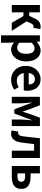

<svg xmlns="http://www.w3.org/2000/svg" viewBox="1478 -2092 829 3825"><g transform="rotate(90 1892.5 -179.5)"><path d="M79 0V-560H226V-347H296L347 -456Q370 -505 394.5 -530Q419 -555 449 -564.5Q479 -574 516 -574Q528 -574 538.5 -572.5Q549 -571 558 -566L535 -430Q530 -432 525 -433Q520 -434 514 -434Q500 -434 488 -429.5Q476 -425 464 -412Q452 -399 440 -372L406 -293L595 0H435L298 -232H226V0Z M684 215V-560H804L815 -502H818Q853 -532 895.5 -553Q938 -574 983 -574Q1052 -574 1101 -538.5Q1150 -503 1176.5 -439.5Q1203 -376 1203 -289Q1203 -193 1169 -125Q1135 -57 1080.5 -21.5Q1026 14 965 14Q929 14 893.5 -2Q858 -18 826 -47L831 44V215ZM933 -107Q966 -107 993 -126.5Q1020 -146 1036 -186Q1052 -226 1052 -287Q1052 -340 1040 -377.5Q1028 -415 1004 -434Q980 -453 941 -453Q913 -453 886.5 -439Q860 -425 831 -396V-149Q858 -125 884 -116Q910 -107 933 -107Z M1572 14Q1494 14 1431 -21Q1368 -56 1330.5 -122Q1293 -188 1293 -280Q1293 -348 1314.5 -402Q1336 -456 1373.5 -494.5Q1411 -533 1457.5 -553.5Q1504 -574 1554 -574Q1631 -574 1683 -539.5Q1735 -505 1761.5 -444.5Q1788 -384 1788 -306Q1788 -286 1786 -267.5Q1784 -249 1781 -238H1436Q1442 -193 1463 -162Q1484 -131 1517 -115.5Q1550 -100 1592 -100Q1626 -100 1656 -109.5Q1686 -119 1717 -138L1767 -48Q1726 -20 1675 -3Q1624 14 1572 14ZM1433 -337H1662Q1662 -393 1636.5 -426.5Q1611 -460 1556 -460Q1527 -460 1501 -446.5Q1475 -433 1457 -405.5Q1439 -378 1433 -337Z M1909 0V-560H2076L2158 -349Q2169 -315 2179.5 -283.5Q2190 -252 2200 -221H2205Q2216 -252 2227 -283.5Q2238 -315 2248 -349L2325 -560H2492V0H2361V-173Q2361 -201 2364 -243Q2367 -285 2370.5 -328Q2374 -371 2377 -401H2372Q2360 -366 2345 -325.5Q2330 -285 2318 -251L2242 -50H2159L2081 -251Q2069 -285 2054 -325.5Q2039 -366 2027 -401H2023Q2025 -371 2028.5 -328Q2032 -285 2035 -243Q2038 -201 2038 -173V0Z M2641 14Q2622 14 2607.5 11Q2593 8 2578 2L2603 -130Q2609 -129 2615.5 -127.5Q2622 -126 2630 -126Q2655 -126 2671.5 -147.5Q2688 -169 2695 -219Q2706 -304 2715 -389.5Q2724 -475 2734 -560H3128V0H2982V-444H2850Q2843 -378 2835 -311.5Q2827 -245 2817 -179Q2804 -85 2760 -35.5Q2716 14 2641 14Z M3287 0V-560H3434V-374H3508Q3576 -374 3629 -356Q3682 -338 3712.5 -297Q3743 -256 3743 -189Q3743 -120 3712.5 -78.5Q3682 -37 3629 -18.5Q3576 0 3508 0ZM3434 -113H3499Q3552 -113 3576.5 -132Q3601 -151 3601 -190Q3601 -227 3576.5 -246Q3552 -265 3499 -265H3434Z"/></g></svg>

Font: Noto Sans KR
Style: Bold
Weight: 700
Designer: Ryoko NISHIZUKA  (kana, bopomofo & ideographs); Paul D. Hunt (Latin, Greek & Cyrillic); Sandoll Communications , Soo-you
Foundry: Adobe
Version: Version 2.004-H2;hotconv 1.0.118;makeotfexe 2.5.65603